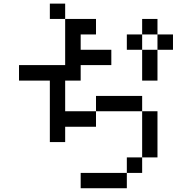

<svg xmlns="http://www.w3.org/2000/svg" viewBox="-20 -879 1040 1040"><path d="M667 -609.4V-692.4H750V-609.4ZM83 -442.4V-526.4H333V-776.4H500V-692.4H417V-609.4H583V-526.4H417V-442.4H333V-276.4H500V-192.4H333V-109.4H250V-442.4ZM750 -609.4H833V-442.4H750ZM833 -609.4V-692.4H750V-776.4H833V-692.4H917V-609.4ZM667 57.6V-26.4H750V57.6ZM667 57.6V140.6H417V57.6ZM750 -26.4V-276.4H500V-359.4H750V-276.4H833V-26.4ZM333 -776.4H250V-859.4H333Z"/></svg>

Font: KH Dot kagurazaka 12
Style: Regular
Weight: 400
Designer: Original version for X68000 by Keitarou Hiraki (http://hp.vector.co.jp/authors/VA000874/) / TrueType conversion by Homem
Version: Version 1.00.20150527